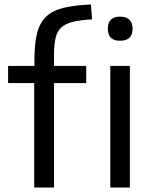

<svg xmlns="http://www.w3.org/2000/svg" viewBox="-20 -833 673 853"><path d="M513 -652Q459 -652 459 -705Q459 -759 513 -759Q569 -759 569 -705Q569 -652 513 -652ZM470 -540H557V0H470ZM132 -464H16V-540H133V-567Q133 -638 144.5 -684.5Q156 -731 184.5 -758.5Q213 -786 261.5 -798Q310 -810 384 -813L389 -747Q337 -744 304 -736Q271 -728 252.5 -711Q234 -694 227 -664.5Q220 -635 220 -588V-540H363V-464H220V0H132Z"/></svg>

Font: Encode Sans
Style: Regular
Weight: 400
Designer: Pablo Impallari, Andres Torresi
Foundry: Pablo Impallari, Andres Torresi
Version: Version 1.000; ttfautohint (v1.00) -l 8 -r 50 -G 200 -x 14 -